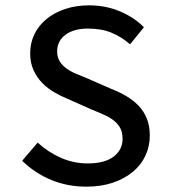

<svg xmlns="http://www.w3.org/2000/svg" viewBox="-20 -687 640 719"><path d="M303 12Q232 12 171 -13.5Q110 -39 63 -85L121 -153Q159 -118 207 -96.5Q255 -75 309 -75Q372 -75 405.5 -100.5Q439 -126 439 -167Q439 -191 430.5 -207Q422 -223 407 -235Q392 -247 371 -256.5Q350 -266 325 -276L233 -317Q208 -327 183 -341.5Q158 -356 138 -376.5Q118 -397 105.5 -424.5Q93 -452 93 -488Q93 -526 109 -559Q125 -592 154.5 -616Q184 -640 224.5 -653.5Q265 -667 314 -667Q375 -667 428 -645Q481 -623 519 -585L467 -521Q435 -549 397.5 -564.5Q360 -580 309 -580Q257 -580 225.5 -557Q194 -534 194 -494Q194 -473 203.5 -457.5Q213 -442 229 -430.5Q245 -419 265.5 -410.5Q286 -402 308 -393L397 -354Q428 -342 454 -326.5Q480 -311 499.5 -290.5Q519 -270 530 -242.5Q541 -215 541 -179Q541 -140 525 -105Q509 -70 478 -44Q447 -18 403 -3Q359 12 303 12Z"/></svg>

Font: SauceCodePro Nerd Font Mono
Style: Regular
Weight: 500
Monospace: yes
Designer: Paul D. Hunt, Teo Tuominen
Foundry: Adobe Systems Incorporated
Version: Version 2.030;PS 1.000;hotconv 16.6.51;makeotf.lib2.5.65220;